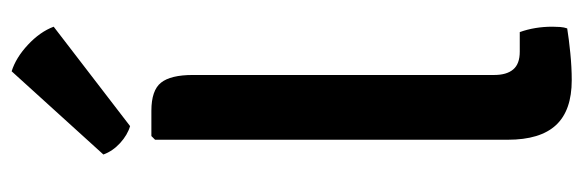

<svg xmlns="http://www.w3.org/2000/svg" viewBox="-364 -658 1026 338"><g transform="rotate(-90 149.0 -489.0)"><path d="M261.5 -87Q271 -60.5 271 -29.5Q271 -23 270.5 -16Q270 -9 268 -3.5Q249.5 -0.5 224.5 2Q199.5 4.5 177 4.5Q123.5 4.5 97.8 -23.2Q72 -51 72 -108V-729L78.5 -735.5H123Q159 -735.5 172.5 -718.5Q186 -701.5 186 -662.5V-132Q186 -110 195.8 -98.5Q205.5 -87 227 -87ZM192.5 -981.5Q216.5 -974 239.2 -952.8Q262 -931.5 271 -907.5L96 -773Q80.5 -777.5 66.2 -790.5Q52 -803.5 46 -820Z"/></g></svg>

Font: Signika Medium
Style: Regular
Weight: 500
Designer: Anna Giedry
Foundry: Anna Giedry
Version: Version 2.000